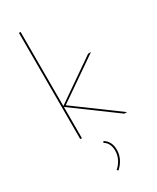

<svg xmlns="http://www.w3.org/2000/svg" viewBox="-244 -778 910 1113"><g transform="rotate(-30 211.0 -221.5)"><path d="M390 0 106 -209V0H95V-711H106V-215L382 -406H401L120 -212L408 0ZM188 261Q211 241 224 214.5Q237 188 237 160Q237 107 200 86L206 77Q248 102 248 160Q248 190 234.5 218Q221 246 196 268Z"/></g></svg>

Font: Ysabeau Hairline
Style: Regular
Weight: 100
Designer: Christian Thalmann (Catharsis Fonts)
Version: Version 0.003